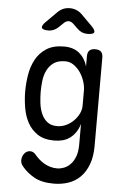

<svg xmlns="http://www.w3.org/2000/svg" viewBox="-65 -831 730 1117"><g transform="rotate(5 300.0 -272.5)"><path d="M420 -120Q411 -90 396.5 -69.5Q382 -49 363.5 -35.5Q345 -22 322 -16Q299 -10 273 -10Q213 -10 175.5 -35Q138 -60 117 -99Q96 -138 88 -186.5Q80 -235 80 -281Q80 -328 88 -377Q96 -426 118 -467Q140 -508 180 -534Q220 -560 283 -560Q338 -560 372 -532Q406 -504 420 -456V-515Q420 -538 431 -549Q442 -560 465 -560Q488 -560 499 -549Q510 -538 510 -515V0Q510 63 493 108.5Q476 154 446.5 183.5Q417 213 377 226.5Q337 240 292 240Q222 240 178 215.5Q134 191 106 156Q98 147 95 138Q92 129 92 120Q92 112 95 102Q98 92 104 83.5Q110 75 119 69.5Q128 64 139 64Q150 64 158 68.5Q166 73 173 82Q184 95 198 107.5Q212 120 228.5 129.5Q245 139 264 144.5Q283 150 304 150Q322 150 342.5 142.5Q363 135 380.5 117.5Q398 100 409 71.5Q420 43 420 0ZM282 -95Q309 -95 334 -106.5Q359 -118 378 -137Q397 -156 408.5 -179Q420 -202 420 -226V-316Q420 -340 411 -368Q402 -396 386 -419.5Q370 -443 347.5 -459Q325 -475 298 -475Q255 -475 230 -457Q205 -439 191.5 -411.5Q178 -384 174 -351Q170 -318 170 -287Q170 -255 174 -221Q178 -187 190 -159Q202 -131 224 -113Q246 -95 282 -95ZM183 -645Q150 -645 145 -657Q140 -669 163 -692L226 -755Q241 -770 258.5 -777.5Q276 -785 297 -785Q318 -785 336 -777.5Q354 -770 369 -755L431 -693Q455 -669 450 -657Q445 -645 411 -645Q394 -645 379.5 -651Q365 -657 353 -669L326 -695Q312 -709 297 -709Q282 -709 268 -695L240 -668Q228 -657 214 -651Q200 -645 183 -645Z"/></g></svg>

Font: Maple Mono NL
Style: Regular
Weight: 400
Monospace: yes
Designer: subframe7536
Version: Version 7.000